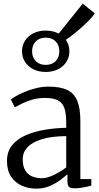

<svg xmlns="http://www.w3.org/2000/svg" viewBox="-20 -1056 558 1086"><path d="M19.5 -146Q19.5 -198.5 48.2 -234Q77 -269.5 125.2 -290.8Q173.5 -312 233 -322Q292.5 -332 354.5 -333V-365Q354.5 -414.5 344 -444.8Q333.5 -475 307.5 -488.5Q281.5 -502 234.5 -502Q195.5 -502 162.8 -492.5Q130 -483 104.8 -470.5Q79.5 -458 63.5 -449L41.5 -493Q48.5 -499.5 68.8 -511.5Q89 -523.5 118.8 -536Q148.5 -548.5 183.5 -557.2Q218.5 -566 254.5 -566Q321 -566 360.5 -547Q400 -528 417.2 -485.5Q434.5 -443 434.5 -373V-43H496.5V-6Q485.5 -3 469.5 0.5Q453.5 4 436 6.5Q418.5 9 403.5 9Q382 9 371.8 2.5Q361.5 -4 361.5 -33V-70Q349 -59 323.8 -39.8Q298.5 -20.5 263.5 -4.8Q228.5 11 186.5 11Q142 11 104 -5.5Q66 -22 42.8 -56.8Q19.5 -91.5 19.5 -146ZM216.5 -48Q246.5 -48 285.5 -67Q324.5 -86 354.5 -109V-286Q271.5 -285.5 217 -268.8Q162.5 -252 135.5 -223Q108.5 -194 108.5 -156Q108.5 -116 122.8 -92.2Q137 -68.5 161.5 -58.2Q186 -48 216.5 -48ZM238.5 -649Q199.5 -649 169.2 -664Q139 -679 121.8 -705.5Q104.5 -732 104.5 -766Q104.5 -800 121.8 -826.5Q139 -853 169.2 -868Q199.5 -883 238.5 -883Q278 -883 308 -868Q338 -853 355.2 -826.5Q372.5 -800 372.5 -766Q372.5 -732 355.2 -705.5Q338 -679 308 -664Q278 -649 238.5 -649ZM238.5 -689Q274 -689 294.8 -710.2Q315.5 -731.5 315.5 -766Q315.5 -800.5 294.8 -821.8Q274 -843 238.5 -843Q203.5 -843 182.5 -821.8Q161.5 -800.5 161.5 -766Q161.5 -731.5 182.5 -710.2Q203.5 -689 238.5 -689ZM326 -815.5H325L293 -842.5L448 -1035.5L516 -980.5Q506.5 -964.5 482.8 -940.2Q459 -916 429.2 -890.2Q399.5 -864.5 371.8 -844.2Q344 -824 326 -815.5Z"/></svg>

Font: Merriweather 7pt Light
Style: Regular
Weight: 300
Designer: Eben Sorkin
Foundry: Eben Sorkin
Version: Version 2.200;gftools[0.9.31]